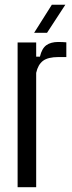

<svg xmlns="http://www.w3.org/2000/svg" viewBox="-20 -776 300 796"><path d="M53 0V-600H130V-541H145.5Q153.5 -575 172 -588.5Q190.5 -602 222 -602Q231 -602 240 -601.5Q249 -601 255 -600.5V-539.5H223Q179 -539.5 158.2 -523.8Q137.5 -508 130 -474V0ZM121.5 -640 195 -756.5H251L175 -640Z"/></svg>

Font: Big Shoulders Display Thin Medium
Style: Regular
Weight: 500
Version: Version 2.002